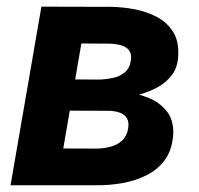

<svg xmlns="http://www.w3.org/2000/svg" viewBox="-20 -548 588 568"><path d="M299.8 -220.7H134.8L149.9 -313L275.9 -312.5Q295.4 -313.5 314.7 -317.6Q334 -321.8 348.4 -333.3Q362.8 -344.7 366.7 -366.7Q369.6 -382.8 365.2 -392.8Q360.8 -402.8 351.6 -408.2Q342.3 -413.6 330.1 -416Q317.9 -418.5 305.2 -418.9L220.7 -419.4L148.4 0H11.2L102.5 -528.3L308.1 -527.8Q342.8 -527.3 378.4 -520.5Q414.1 -513.7 443.8 -498Q473.6 -482.4 491.5 -454.8Q509.3 -427.2 507.3 -384.8Q506.3 -350.1 489 -326.7Q471.7 -303.2 444.3 -288.8Q417 -274.4 386 -266.8Q355 -259.3 326.7 -257.3ZM265.6 0H59.6L126 -108.9L269.5 -108.4Q290 -109.4 308.8 -114.5Q327.6 -119.6 341.3 -132.3Q355 -145 358.9 -167Q362.3 -187 355.5 -198.2Q348.6 -209.5 334.7 -214.6Q320.8 -219.7 303.2 -220.2L167.5 -220.7L185.1 -313L325.2 -312.5L351.1 -275.9Q385.7 -272 418.7 -258.8Q451.7 -245.6 472.4 -220.2Q493.2 -194.8 492.7 -154.8Q490.7 -108.9 470.2 -78.6Q449.7 -48.3 416.3 -31Q382.8 -13.7 343.3 -6.6Q303.7 0.5 265.6 0Z"/></svg>

Font: Roboto
Style: Bold Italic
Weight: 700
Italic angle: -12°
Designer: Christian Robertson
Foundry: Google
Version: Version 3.0